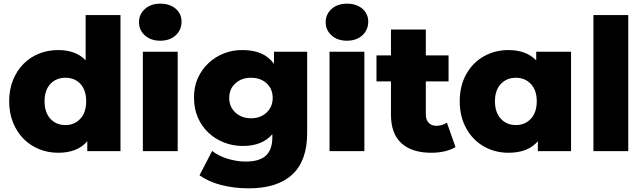

<svg xmlns="http://www.w3.org/2000/svg" viewBox="-20 -824 3508 1047"><path d="M637 -742V0H456V-54Q403 9 297 9Q241 9 192.5 -11Q144 -31 108 -67.5Q72 -104 51 -156Q30 -208 30 -272Q30 -336 51 -387.5Q72 -439 108 -475.5Q144 -512 192.5 -531.5Q241 -551 297 -551Q394 -551 447 -495V-742ZM450 -272Q450 -332 419 -366Q388 -400 337 -400Q286 -400 254.5 -366Q223 -332 223 -272Q223 -211 254.5 -176.5Q286 -142 337 -142Q386 -142 418 -176.5Q450 -211 450 -272Z M759 -542H949V0H759ZM738 -703Q738 -746 770 -775Q802 -804 854 -804Q906 -804 938 -776.5Q970 -749 970 -706Q970 -661 938 -631.5Q906 -602 854 -602Q802 -602 770 -631Q738 -660 738 -703Z M1655 -542V-99Q1655 53 1573.5 128Q1492 203 1337 203Q1256 203 1186.5 185Q1117 167 1068 132L1137 -1Q1170 26 1220.5 41.5Q1271 57 1320 57Q1395 57 1430 24.5Q1465 -8 1465 -74V-92Q1410 -28 1304 -28Q1250 -28 1201.5 -47Q1153 -66 1116.5 -100.5Q1080 -135 1059 -183Q1038 -231 1038 -290Q1037 -348 1058 -396Q1079 -444 1116 -479Q1153 -514 1201.5 -533Q1250 -552 1304 -551Q1420 -551 1474 -476V-542ZM1467 -290Q1467 -339 1434 -369.5Q1401 -400 1349 -400Q1297 -400 1263.5 -369.5Q1230 -339 1230 -290Q1230 -241 1264 -210Q1298 -179 1349 -179Q1400 -179 1433.5 -210Q1467 -241 1467 -290Z M1777 -542H1967V0H1777ZM1756 -703Q1756 -746 1788 -775Q1820 -804 1872 -804Q1924 -804 1956 -776.5Q1988 -749 1988 -706Q1988 -661 1956 -631.5Q1924 -602 1872 -602Q1820 -602 1788 -631Q1756 -660 1756 -703Z M2464 -22Q2440 -7 2405.5 1Q2371 9 2332 9Q2226 9 2169 -43Q2112 -95 2112 -198V-380H2033V-522H2112V-663H2302V-522H2426V-380H2302V-200Q2302 -171 2317.5 -154.5Q2333 -138 2359 -138Q2391 -138 2417 -155Z M3094 -542V0H2913V-54Q2860 9 2753 9Q2679 9 2618.5 -25.5Q2558 -60 2522.5 -124Q2487 -188 2487 -272Q2487 -356 2522.5 -419.5Q2558 -483 2618.5 -517Q2679 -551 2753 -551Q2849 -551 2904 -495V-542ZM2907 -272Q2907 -332 2875 -366Q2843 -400 2793 -400Q2743 -400 2711 -366Q2679 -332 2679 -272Q2679 -211 2711 -176.5Q2743 -142 2793 -142Q2843 -142 2875 -176.5Q2907 -211 2907 -272Z M3216 -742H3406V0H3216Z"/></svg>

Font: CMG Sans ExtraBold
Style: Regular
Weight: 800
Designer: Julieta Ulanovsky
Foundry: Julieta Ulanovsky
Version: Version 7.200